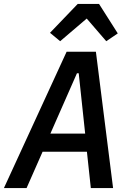

<svg xmlns="http://www.w3.org/2000/svg" viewBox="-41 -963 661 983"><path d="M424 0 404 -186H177L95 0H-21L300 -698H450L538 0ZM362 -588H353L217 -279H395ZM466 -943 562 -792 503 -752 403 -868 267 -752 215 -795 357 -943Z"/></svg>

Font: IBM Plex Mono Medm
Style: Italic
Weight: 500
Italic angle: -9°
Monospace: yes
Designer: Mike Abbink, Paul van der Laan, Pieter van Rosmalen
Foundry: Bold Monday
Version: Version 2.3